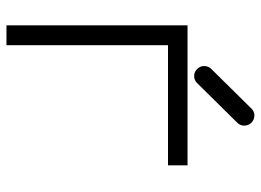

<svg xmlns="http://www.w3.org/2000/svg" viewBox="-124 -714 789 580"><g transform="rotate(90 270.0 -424.5)"><path d="M180 -647Q180 -660 189 -669L308.5 -790Q317 -799 329 -799Q342 -799 351 -790Q360 -781 360 -768Q360 -756 351 -747L231.5 -626Q223 -617 210 -617Q198 -617 189 -626Q180 -635 180 -647ZM117 -50H57V-597H480V-538H117Z"/></g></svg>

Font: 3270 Nerd Font
Style: Regular
Weight: 400
Monospace: yes
Version: Version 3.0.1;Nerd Fonts 3.3.0